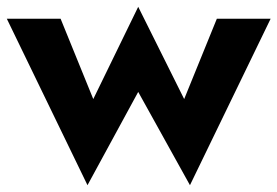

<svg xmlns="http://www.w3.org/2000/svg" viewBox="-27 -515 815 564"><path d="M-7 -460H151L247 -224L379 -495L514 -224L610 -460H768L531 29L379 -245L230 29Z"/></svg>

Font: Jost*
Style: Bold
Weight: 700
Version: Version 3.7